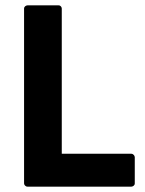

<svg xmlns="http://www.w3.org/2000/svg" viewBox="-20 -686 542 718"><path d="M70 0C70 5 75 12 83 12H471C476 12 484 8 484 0V-98C484 -103 479 -111 471 -111H211V-654C211 -659 207 -666 199 -666H83C78 -666 70 -662 70 -654Z"/></svg>

Font: Falling Sky
Style: Bd
Weight: 700
Designer: Paul D. Hunt
Foundry: Adobe Systems Incorporated
Version: Version 1.02